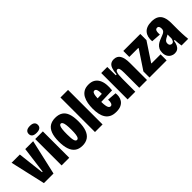

<svg xmlns="http://www.w3.org/2000/svg" viewBox="160 -1709 2717 2717"><g transform="rotate(-45 1518.5 -350.0)"><path d="M126 0 6 -527H171L217 -128H228L280 -527H438L318 0Z M480 0V-528H633V0ZM557 -575Q511 -575 488 -592.5Q465 -610 465 -643Q465 -677 488.5 -695Q512 -713 557 -713Q603 -713 626 -695Q649 -677 649 -644Q649 -610 626 -592.5Q603 -575 557 -575Z M889 13Q819 13 775.5 -19.5Q732 -52 711 -114Q690 -176 690 -265Q690 -362 713 -423Q736 -484 781 -512.5Q826 -541 892 -541Q960 -541 1004 -512.5Q1048 -484 1069 -424.5Q1090 -365 1090 -271Q1090 -172 1067 -109.5Q1044 -47 999 -17Q954 13 889 13ZM890 -100Q906 -100 916 -115.5Q926 -131 931 -166Q936 -201 936 -257Q936 -317 931 -354.5Q926 -392 916 -409.5Q906 -427 889 -427Q874 -427 864 -410Q854 -393 849.5 -355Q845 -317 845 -256Q845 -172 855.5 -136Q866 -100 890 -100Z M1148 0V-691H1300V0Z M1566 13Q1505 13 1465 -7.5Q1425 -28 1401.5 -64.5Q1378 -101 1368 -150Q1358 -199 1358 -256Q1358 -310 1367 -360.5Q1376 -411 1398 -452Q1420 -493 1459 -517Q1498 -541 1558 -541Q1614 -541 1651.5 -519Q1689 -497 1710.5 -457Q1732 -417 1738 -363Q1744 -309 1736 -246L1470 -237V-309L1613 -314L1597 -276Q1601 -332 1597 -363.5Q1593 -395 1583 -408.5Q1573 -422 1557 -422Q1539 -422 1529 -405.5Q1519 -389 1515 -355.5Q1511 -322 1511 -272Q1511 -183 1522.5 -141.5Q1534 -100 1563 -100Q1575 -100 1583 -107Q1591 -114 1596 -126Q1601 -138 1603 -155.5Q1605 -173 1603 -193L1742 -182Q1747 -152 1742 -117.5Q1737 -83 1718 -53.5Q1699 -24 1662 -5.5Q1625 13 1566 13Z M1801 0V-328V-528H1922L1924 -360H1941Q1946 -427 1960.5 -467Q1975 -507 2000.5 -524Q2026 -541 2062 -541Q2128 -541 2158.5 -491Q2189 -441 2189 -339V0H2034V-299Q2034 -354 2026.5 -379Q2019 -404 1999 -404Q1981 -404 1971.5 -385.5Q1962 -367 1958.5 -334Q1955 -301 1955 -254V0Z M2239 0V-122L2423 -399V-408H2243V-528H2583V-405L2400 -128V-121H2582V0Z M2736 13Q2703 13 2675 -3Q2647 -19 2630.5 -48.5Q2614 -78 2614 -120Q2614 -162 2629 -190.5Q2644 -219 2668 -237.5Q2692 -256 2720 -267.5Q2748 -279 2773 -289Q2799 -298 2816.5 -308Q2834 -318 2842.5 -332Q2851 -346 2851 -368Q2851 -392 2842 -407.5Q2833 -423 2812 -423Q2795 -423 2785.5 -412Q2776 -401 2773 -379Q2770 -357 2773 -326L2629 -336Q2625 -383 2634.5 -420.5Q2644 -458 2667.5 -485.5Q2691 -513 2729 -527Q2767 -541 2819 -541Q2885 -541 2925.5 -517Q2966 -493 2984.5 -445Q3003 -397 3003 -324V-183Q3003 -155 3004.5 -122.5Q3006 -90 3008 -58.5Q3010 -27 3013 0H2880Q2874 -33 2871.5 -62Q2869 -91 2867 -124H2852Q2846 -78 2831.5 -48Q2817 -18 2793 -2.5Q2769 13 2736 13ZM2801 -112Q2813 -112 2821.5 -117Q2830 -122 2835.5 -130.5Q2841 -139 2844.5 -149.5Q2848 -160 2850 -170V-272H2879Q2868 -261 2854.5 -252.5Q2841 -244 2827.5 -237.5Q2814 -231 2801.5 -224Q2789 -217 2779 -208.5Q2769 -200 2763.5 -188.5Q2758 -177 2758 -161Q2758 -137 2771 -124.5Q2784 -112 2801 -112Z"/></g></svg>

Font: Bricolage Grotesque 48pt Condensed ExtraBold
Style: Regular
Weight: 800
Width: 3
Designer: Mathieu Triay
Foundry: Atelier Triay
Version: Version 1.001;gftools[0.9.33.dev8+g029e19f]